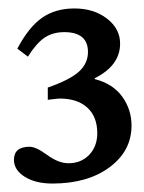

<svg xmlns="http://www.w3.org/2000/svg" viewBox="-20 -696 340 454"><path d="M204 -511V-509Q247 -498 269 -467.5Q291 -437 291 -399Q291 -339 239 -300.5Q187 -262 104 -262Q64 -262 38.5 -278Q13 -294 13 -318Q13 -349 50 -349Q65 -349 91 -330Q118 -310 142 -310Q172 -310 191 -330Q210 -350 210 -381Q210 -420 186.5 -441.5Q163 -463 121 -463Q117 -463 93 -460V-489Q145 -507 166.5 -526.5Q188 -546 188 -573Q188 -620 132 -620Q105 -620 85.5 -607Q66 -594 46 -562L21 -581Q48 -632 79.5 -654Q111 -676 156 -676Q202 -676 233 -652Q264 -628 264 -593Q264 -541 204 -511Z"/></svg>

Font: STIX Math
Style: Regular
Weight: 400
Designer: MicroPress Inc., with final additions and corrections provided by Coen Hoffman, Elsevier (retired)
Version: Version 1.1.1